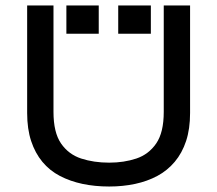

<svg xmlns="http://www.w3.org/2000/svg" viewBox="-20 -669 792 700"><path d="M577 -261V-649H673V-257Q673 -199 658.5 -155Q644 -111 617 -79Q590 -47 553.5 -27.5Q517 -8 472.5 1.5Q428 11 378 11Q326 11 281 1.5Q236 -8 198.5 -27.5Q161 -47 134.5 -79Q108 -111 93.5 -155Q79 -199 79 -257V-649H175V-261Q175 -186 202.5 -146Q230 -106 276 -91Q322 -76 378 -76Q432 -76 477 -91Q522 -106 549.5 -146Q577 -186 577 -261ZM340 -649V-546H222V-649ZM530 -649V-546H411V-649Z"/></svg>

Font: Syne Med Modified
Style: Regular
Weight: 500
Designer: Lucas Descroix
Foundry: Bonjour Monde
Version: Version 2.200